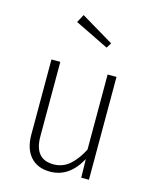

<svg xmlns="http://www.w3.org/2000/svg" viewBox="-117 -852 755 941"><g transform="rotate(15 260.5 -381.0)"><path d="M423 0H384L382 -94Q325 11 228 11Q164 11 128.5 -29Q93 -69 93 -140V-522H138V-144Q138 -28 235 -28Q281 -28 315.5 -57.5Q350 -87 378 -141V-522H423ZM189 -773 355 -674 339 -648 167 -732Z"/></g></svg>

Font: Fira Sans Condensed ExtraLight
Style: Regular
Weight: 275
Width: 3
Designer: Carrois Corporate & Edenspiekermann AG
Foundry: Carrois Corporate GbR & Edenspiekermann AG
Version: Version 4.203